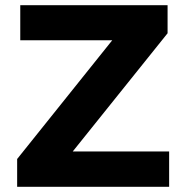

<svg xmlns="http://www.w3.org/2000/svg" viewBox="-20 -719 721 739"><path d="M46 0V-107L412 -564H58V-699H625V-591L260 -136H631V0Z"/></svg>

Font: Montserrat_am3
Style: Bold
Weight: 700
Designer: Julieta Ulanovsky
Foundry: Julieta Ulanovsky. Armenina letters added by Vahan Hovhannisyan
Version: Version 2.001